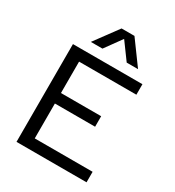

<svg xmlns="http://www.w3.org/2000/svg" viewBox="-217 -1059 1084 1187"><g transform="rotate(30 325.0 -466.0)"><path d="M86 0V-698H582V-623H173V-399H460V-324H173V-75H586V0ZM175 -765 298 -932H390L512 -765H431L344 -884L258 -765Z"/></g></svg>

Font: Azeret Mono Light
Style: Regular
Weight: 300
Designer: Martin Vácha
Foundry: Displaay
Version: Version 1.002